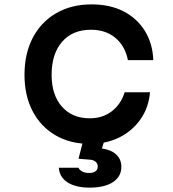

<svg xmlns="http://www.w3.org/2000/svg" viewBox="-20 -641 790 878"><path d="M391 17Q301 17 233.5 -22.5Q166 -62 129 -133Q92 -204 92 -299Q92 -396 130 -468.5Q168 -541 237.5 -581Q307 -621 399 -621Q482 -621 544 -589.5Q606 -558 642 -500.5Q678 -443 681 -366H565Q552 -431 507.5 -468Q463 -505 396 -505Q312 -505 264 -450Q216 -395 216 -299Q216 -207 263 -153.5Q310 -100 391 -100Q449 -100 491 -132Q533 -164 550 -219H666Q660 -149 622.5 -95.5Q585 -42 525.5 -12.5Q466 17 391 17ZM366 -20H464L446 38Q489 44 512 66Q535 88 535 122Q535 166 497 191.5Q459 217 390 217Q326 217 289 193Q252 169 249 126H339Q344 137 356.5 143.5Q369 150 388 150Q407 150 417 142Q427 134 427 121Q427 107 417 98.5Q407 90 389 89L339 85Z"/></svg>

Font: Martian Mono SemiExpanded Medium
Style: Regular
Weight: 500
Width: 6
Designer: Roman Shamin
Foundry: Evil Martians
Version: Version 1.000